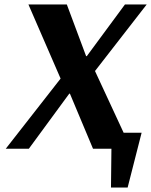

<svg xmlns="http://www.w3.org/2000/svg" viewBox="-20 -670 681 865"><path d="M480 175 482 0H399L295 -248H292L110 0H6L253 -316L108 -650H281L368 -417H371L543 -650H641L408 -350L537 -72H618L555 175Z"/></svg>

Font: Arsenal SC
Style: Bold Italic
Weight: 700
Italic angle: -9.10001°
Designer: Andrij Shevchenko
Foundry: Stairsfor
Version: Version 2.001; ttfautohint (v1.8.4.7-5d5b)